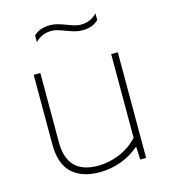

<svg xmlns="http://www.w3.org/2000/svg" viewBox="-113 -847 843 948"><g transform="rotate(-15 308.5 -373.5)"><path d="M89 -185V-540H123V-186Q123 -24 280 -24Q335.5 -24 389.8 -46Q444 -68 485 -112V-540H519V0H489L486 -64H482Q441 -28.5 388.8 -9.8Q336.5 9 279 9Q189.5 9 139.2 -37.8Q89 -84.5 89 -185ZM296 -710Q272 -719 257.8 -723Q243.5 -727 229 -727Q204.5 -727 184.2 -718.5Q164 -710 146 -692V-726Q176 -756 229 -756Q249 -756 267.2 -751Q285.5 -746 312 -736Q336 -727 350.2 -723Q364.5 -719 379 -719Q403.5 -719 423.8 -727.5Q444 -736 462 -754V-720Q432 -690 379 -690Q359 -690 340.8 -695Q322.5 -700 296 -710Z"/></g></svg>

Font: Encode Sans Expanded Thin
Style: Regular
Weight: 250
Width: 7
Designer: Multiple Designers
Foundry: Impallari Type
Version: Version 2.000